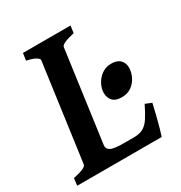

<svg xmlns="http://www.w3.org/2000/svg" viewBox="-151 -723 785 831"><g transform="rotate(-30 241.0 -307.5)"><path d="M458 -148.4Q451.7 -120.6 444.1 -89.6Q436.5 -58.6 429.4 -34.2Q422.4 -9.8 418.9 0H-3.4L1 -35.6Q65.4 -49.3 67.4 -65.4L133.8 -549.3Q134.8 -555.2 121.1 -564Q107.4 -572.8 75.7 -579.6L80.6 -615.2H318.4L313.5 -579.6Q249.5 -565.4 246.6 -549.3L184.1 -93.8Q182.1 -76.2 198 -67.4Q213.9 -58.6 263.7 -58.6H314.5Q341.8 -58.6 360.1 -68.4Q378.4 -78.1 393.3 -100.6Q408.2 -123 426.8 -161.1ZM446.8 -331.1Q446.8 -309.6 436.3 -287.1Q425.8 -264.6 405.8 -249.8Q385.7 -234.9 356.4 -234.9Q325.7 -234.9 311.3 -250.2Q296.9 -265.6 296.9 -290.5Q296.9 -311 308.1 -332.8Q319.3 -354.5 339.8 -369.4Q360.4 -384.3 388.2 -384.3Q417.5 -384.3 432.1 -369.1Q446.8 -354 446.8 -331.1Z"/></g></svg>

Font: Gentium Plus
Style: Bold Italic
Weight: 700
Italic angle: -8°
Designer: Victor Gaultney, Annie Olsen, Iska Routamaa, Becca Hirsbrunner
Foundry: SIL International
Version: Version 6.101